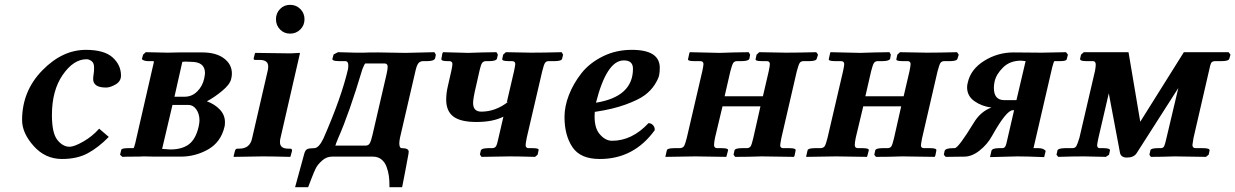

<svg xmlns="http://www.w3.org/2000/svg" viewBox="-20 -651 5134 798"><path d="M237.8 9.8Q168 9.8 119.9 -44.2Q71.8 -98.1 71.8 -151.9Q71.8 -272 155.3 -357.9Q238.8 -443.8 336.9 -443.8Q413.1 -443.8 448 -412.4Q482.9 -380.9 482.9 -336.9Q482.9 -313 460.4 -300Q438 -287.1 420.9 -287.1Q366.7 -287.1 367.2 -323.2Q367.2 -331.1 369.1 -342.5Q371.1 -354 371.1 -370.1Q371.1 -389.2 360.6 -397Q350.1 -404.8 339.8 -404.8Q285.6 -404.8 240.7 -339.8Q195.8 -274.9 195.8 -172.9Q195.8 -97.7 218.5 -69.3Q241.2 -41 269 -41Q288.1 -41 325.9 -62.5Q363.8 -84 392.1 -116.2L432.1 -82Q389.2 -38.1 345 -14.2Q300.8 9.8 237.8 9.8Z M705.1 -249H747.1Q777.8 -249 799.8 -271Q821.8 -293 828.6 -324.2Q831.5 -338.4 832 -347.2Q832 -394 774.9 -394Q768.1 -394 760.5 -394.5Q752.9 -395 751 -395Q749 -395 744.9 -394.5Q740.7 -394 737.8 -394ZM696.8 -214.8 653.8 -32.2Q677.7 -30.3 688 -29.8Q736.8 -29.8 765.4 -51.5Q793.9 -73.2 805.7 -125Q808.6 -138.2 809.1 -149.9Q809.1 -177.7 795.9 -196.3Q782.7 -214.8 763.7 -214.8ZM488.8 1 479 -7.8 483.9 -27.8Q484.9 -34.7 509.8 -35.2H534.7Q537.6 -37.1 542 -55.2L614.7 -372.1Q618.7 -387.2 619.1 -390.6Q619.6 -394 618.7 -397H594.7Q588.9 -397 582.8 -398.4Q576.7 -399.9 573.2 -402.3Q569.8 -404.8 569.8 -405.8L574.7 -423.8L585.9 -434.1L677.7 -432.1Q685.5 -432.1 700.7 -432.6Q715.8 -433.1 723.6 -433.1H820.8Q877.9 -433.1 910.9 -408.4Q943.8 -383.8 943.8 -345.2Q943.8 -335.4 940.9 -323.2Q936 -300.3 903.3 -273.2Q870.6 -246.1 839.8 -230Q873 -217.8 894 -195.3Q915 -172.9 915 -143.1Q915 -129.9 913.1 -124Q897.9 -60.1 845 -30Q792 0 731 0H625L577.6 -1Q564.5 0 533.2 0Q502 0 488.8 1Z M1027.8 -76.2 1092.8 -357.9Q1094.7 -363.8 1094.7 -375Q1094.7 -401.9 1059.6 -401.9H1040.5Q1032.7 -401.9 1034.7 -410.2L1039.6 -429.2L1041.5 -431.2Q1152.3 -429.2 1187.5 -429.2Q1187.5 -429.2 1225.6 -431.2L1226.6 -429.2L1145.5 -76.2Q1143.6 -70.3 1143.6 -60.1Q1143.6 -33.2 1177.7 -33.2H1186.5Q1194.3 -33.2 1193.8 -23.9L1187.5 -1L1185.5 1Q1110.4 -1 1071.8 -1Q1071.8 -1 952.6 1L950.7 -1L956.5 -23.9Q958.5 -32.7 966.8 -33.2H974.6Q1019 -33.2 1027.8 -76.2ZM1143.8 -528.6Q1127 -545.9 1127 -571Q1127 -596.2 1143.8 -613.5Q1160.6 -630.9 1185.8 -630.9Q1210.9 -630.9 1228.3 -613.5Q1245.6 -596.2 1245.6 -571Q1245.6 -545.9 1228.3 -528.6Q1210.9 -511.2 1185.8 -511.2Q1160.6 -511.2 1143.8 -528.6Z M1376.5 -54.2Q1375.5 -46.4 1372.6 -45.9H1499.5Q1511.7 -45.9 1517.1 -55.9Q1522.5 -65.9 1528.3 -90.8L1586.4 -341.8Q1591.3 -363.8 1591.3 -373Q1591.3 -387.2 1578.6 -387.2H1498.5Q1495.6 -387.2 1486.3 -363.8Q1431.2 -179.7 1385.7 -77.1Q1376.5 -55.2 1376.5 -54.2ZM1359.4 0Q1337.4 0 1319.1 16.1Q1300.8 32.2 1292.7 48.1Q1284.7 64 1273.7 93Q1262.7 122.1 1260.7 127H1206.5L1244.6 -12.2Q1248.5 -27.3 1257.1 -31.2Q1265.6 -35.2 1285.6 -35.2Q1304.7 -35.2 1323.7 -74.2Q1398.9 -245.1 1426.8 -365.2Q1426.8 -367.2 1427.2 -371.6Q1427.7 -376 1427.7 -378.9Q1427.7 -397 1414.6 -397H1387.7Q1379.9 -397 1373.8 -397.9Q1367.7 -398.9 1364.5 -400.9Q1361.3 -402.8 1361.3 -405.8L1366.7 -424.8L1384.8 -434.1Q1442.9 -432.1 1458.5 -432.1H1490.7Q1507.8 -433.1 1551.8 -433.1Q1563 -433.1 1582.8 -432.6Q1602.5 -432.1 1610.4 -432.1Q1628.4 -431.2 1665.5 -431.2L1785.6 -434.1L1791.5 -423.8L1788.6 -409.2Q1784.7 -397 1756.3 -397H1739.7Q1725.6 -397 1718.5 -387.5Q1711.4 -377.9 1706.5 -355L1642.6 -79.1Q1639.6 -64 1639.6 -55.2Q1639.6 -35.2 1650.4 -35.2Q1678.2 -35.2 1678.7 -21Q1678.7 -20 1678.2 -16.6Q1677.7 -13.2 1677.7 -11.2Q1673.8 10.7 1664.8 57.9Q1655.8 105 1651.4 127H1598.6V117.2Q1598.6 98.1 1596.2 80.1Q1593.8 62 1586.7 42.5Q1579.6 22.9 1565.2 11.5Q1550.8 0 1529.8 0Z M2116.2 -354Q2121.1 -377 2121.6 -384.8Q2121.6 -397 2107.4 -397H2092.3Q2079.1 -397 2072.8 -399.4Q2066.4 -401.9 2067.4 -405.8L2071.3 -423.8L2082.5 -434.1L2187.5 -432.1Q2238.3 -432.1 2314.5 -434.1L2320.3 -423.8L2316.4 -407.2Q2314.5 -397.5 2287.6 -397H2261.2Q2250 -397 2245.1 -389.4Q2240.2 -381.8 2233.4 -354L2169.4 -79.1Q2164.6 -54.2 2164.6 -47.9Q2164.6 -34.7 2178.2 -35.2H2194.3Q2208.5 -35.2 2214.4 -33Q2220.2 -30.8 2218.3 -25.9L2214.4 -7.8L2203.6 1Q2133.8 -1 2097.7 -1L1981.4 1L1974.6 -8.8L1978.5 -25.9Q1981.4 -34.7 2008.3 -35.2H2024.4Q2036.6 -35.2 2041.5 -43Q2046.4 -50.8 2052.2 -79.1L2072.3 -166Q2028.3 -144 1960.4 -144Q1894.5 -144 1864.5 -166.5Q1834.5 -189 1834.5 -236.8Q1834.5 -265.6 1842.3 -296.9L1855.5 -355Q1860.4 -377.9 1860.4 -384.8Q1860.4 -397 1846.7 -397H1838.4Q1825.2 -397 1819.3 -399.4Q1813.5 -401.9 1814.5 -405.8L1818.4 -428.2L1821.3 -434.1L1926.3 -431.2Q1943.4 -432.1 1984.9 -433.1Q2026.4 -434.1 2043.5 -434.1L2049.3 -423.8L2045.4 -407.2Q2042.5 -397.5 2015.6 -397H2000.5Q1989.3 -397 1983.9 -389.4Q1978.5 -381.8 1973.6 -359.9L1958.5 -293Q1946.3 -242.2 1946.3 -223.1Q1946.3 -187 1980.5 -187Q2040.5 -187 2093.3 -229L2086.4 -226.1Z M2610.8 -365.2Q2610.8 -400.4 2572.3 -399.9Q2501.5 -399.9 2457 -224.1Q2610.8 -249 2610.8 -365.2ZM2722.2 -369.1Q2722.2 -353 2719.7 -339.1Q2717.3 -325.2 2701.7 -300Q2686 -274.9 2659.7 -255.4Q2633.3 -235.8 2579.6 -216.3Q2525.9 -196.8 2452.1 -186Q2447.3 -124 2471.2 -95Q2495.1 -65.9 2523.9 -65.9Q2606.9 -65.9 2675.3 -139.2Q2686.5 -139.2 2694.3 -130.6Q2702.1 -122.1 2701.2 -109.9Q2614.3 10.3 2472.2 9.8Q2392.1 9.8 2359.1 -39.6Q2326.2 -88.9 2326.2 -165Q2326.2 -209 2344.7 -256.6Q2363.3 -304.2 2396.7 -346.7Q2430.2 -389.2 2485.1 -416.5Q2540 -443.8 2605 -443.8Q2722.2 -444.3 2722.2 -369.1Z M2898.9 -355Q2903.8 -377.9 2903.8 -384.8Q2903.8 -397 2889.6 -397H2864.7Q2836.9 -397 2839.8 -405.8L2844.7 -428.2L2846.7 -434.1L2970.7 -431.2Q2988.8 -432.1 3031.7 -433.1Q3074.7 -434.1 3091.8 -434.1L3097.7 -423.8L3094.7 -407.2Q3091.8 -397.5 3064.9 -397H3043.9Q3032.7 -397 3027.6 -389.4Q3022.5 -381.8 3015.6 -355L2991.7 -251H3150.9L3174.8 -354Q3179.7 -377 3179.7 -384.8Q3179.7 -397 3166.5 -397H3145.5Q3117.7 -397 3120.6 -405.8L3124.5 -423.8L3135.7 -434.1L3246.6 -432.1Q3298.3 -432.1 3372.6 -434.1L3379.9 -423.8L3374.5 -407.2Q3372.6 -397.5 3345.7 -397H3320.8Q3308.6 -397 3303.7 -389.4Q3298.8 -381.8 3291.5 -354L3227.5 -77.1Q3222.7 -52.2 3222.7 -46.9Q3222.7 -34.7 3236.8 -35.2H3262.7Q3289.6 -35.2 3286.6 -24.9L3282.7 -4.9L3279.8 1L3145.5 -1Q3129.4 0 3090.6 0.5Q3051.8 1 3035.6 1L3028.8 -7.8L3032.7 -25.9Q3034.7 -34.7 3061.5 -35.2H3082.5Q3094.7 -35.2 3099.6 -42.5Q3104.5 -49.8 3110.8 -77.1L3140.6 -209H2982.9L2951.7 -78.1Q2947.8 -59.1 2947.8 -47.9Q2947.8 -35.6 2960.9 -35.2H2980.5Q3008.3 -35.2 3005.9 -25.9L3000.5 -4.9L2998.5 1L2870.6 -1Q2853.5 -1 2808.1 0Q2762.7 1 2745.6 1L2746.6 -4.9L2751.5 -25.9Q2752.4 -34.7 2780.8 -35.2H2805.7Q2817.9 -36.1 2822.8 -43.5Q2827.6 -50.8 2834.5 -78.1Z M3483.9 -355Q3488.8 -377.9 3488.8 -384.8Q3488.8 -397 3474.6 -397H3449.7Q3421.9 -397 3424.8 -405.8L3429.7 -428.2L3431.6 -434.1L3555.7 -431.2Q3573.7 -432.1 3616.7 -433.1Q3659.7 -434.1 3676.8 -434.1L3682.6 -423.8L3679.7 -407.2Q3676.8 -397.5 3649.9 -397H3628.9Q3617.7 -397 3612.5 -389.4Q3607.4 -381.8 3600.6 -355L3576.7 -251H3735.8L3759.8 -354Q3764.6 -377 3764.6 -384.8Q3764.6 -397 3751.5 -397H3730.5Q3702.6 -397 3705.6 -405.8L3709.5 -423.8L3720.7 -434.1L3831.5 -432.1Q3883.3 -432.1 3957.5 -434.1L3964.8 -423.8L3959.5 -407.2Q3957.5 -397.5 3930.7 -397H3905.8Q3893.6 -397 3888.7 -389.4Q3883.8 -381.8 3876.5 -354L3812.5 -77.1Q3807.6 -52.2 3807.6 -46.9Q3807.6 -34.7 3821.8 -35.2H3847.7Q3874.5 -35.2 3871.6 -24.9L3867.7 -4.9L3864.7 1L3730.5 -1Q3714.4 0 3675.5 0.5Q3636.7 1 3620.6 1L3613.8 -7.8L3617.7 -25.9Q3619.6 -34.7 3646.5 -35.2H3667.5Q3679.7 -35.2 3684.6 -42.5Q3689.5 -49.8 3695.8 -77.1L3725.6 -209H3567.9L3536.6 -78.1Q3532.7 -59.1 3532.7 -47.9Q3532.7 -35.6 3545.9 -35.2H3565.4Q3593.3 -35.2 3590.8 -25.9L3585.4 -4.9L3583.5 1L3455.6 -1Q3438.5 -1 3393.1 0Q3347.7 1 3330.6 1L3331.5 -4.9L3336.4 -25.9Q3337.4 -34.7 3365.7 -35.2H3390.6Q3402.8 -36.1 3407.7 -43.5Q3412.6 -50.8 3419.4 -78.1Z M4204.6 -234.9 4242.7 -397Q4226.6 -398.9 4223.6 -398.9Q4177.7 -398.9 4149.2 -370.8Q4120.6 -342.8 4113.8 -312Q4110.8 -298.8 4110.8 -286.1Q4110.8 -235.4 4152.8 -234.9ZM4026.9 -140.1Q4054.7 -187 4100.6 -204.1Q4060.5 -209 4030 -230.5Q3999.5 -252 3999.5 -288.1Q3999.5 -297.9 4002.4 -308.1Q4014.6 -363.3 4070.6 -398.2Q4126.5 -433.1 4192.4 -433.1L4309.6 -432.1Q4324.7 -432.1 4360.6 -433.1Q4396.5 -434.1 4410.6 -434.1L4418.5 -423.8L4413.6 -404.8Q4411.6 -397 4387.7 -397H4362.8Q4359.9 -397 4353.5 -372.1L4285.6 -79.1L4275.4 -35.2H4296.4Q4307.6 -35.2 4314.7 -32Q4321.8 -28.8 4324.2 -25.9Q4326.7 -22.9 4325.7 -22L4319.8 2Q4244.6 -1 4208.5 -1L4094.7 2L4100.6 -23.9Q4103.5 -35.2 4131.8 -35.2H4145.5Q4154.3 -35.2 4158.4 -42.5Q4162.6 -49.8 4168.5 -79.1L4194.8 -192.9H4189.5Q4162.6 -192.9 4102.5 -85Q4083.5 -50.8 4051.5 -25.4Q4019.5 0 3987.8 0L3910.6 1L3902.8 -7.8L3905.8 -22.9Q3908.7 -35.2 3940.4 -35.2H3947.8Q3962.9 -35.2 4026.9 -140.1Z M4484.4 -434.1H4670.4L4719.2 -145Q4831.1 -323.2 4900.4 -434.1H5086.4L5094.2 -423.8L5089.4 -407.2Q5087.4 -397.5 5060.1 -397H5032.2Q5019 -397 5014.6 -390.4Q5010.3 -383.8 5005.4 -358.9L4940.4 -77.1Q4936.5 -53.2 4936 -48.8Q4936 -34.7 4951.2 -35.2H4981.4Q5009.3 -35.2 5007.3 -24.9L5003.4 -7.8L4992.2 1L4862.3 -1Q4806.2 1 4763.2 1L4757.3 -7.8L4761.2 -25.9Q4762.2 -34.7 4790 -35.2H4803.2Q4814.5 -35.2 4818.4 -43Q4822.3 -50.8 4828.1 -77.1L4877.4 -285.2L4704.1 -14.2Q4691.9 3.9 4664.1 3.9Q4640.1 3.9 4635.3 -14.2L4588.4 -263.2L4545.4 -78.1Q4540.5 -55.2 4540 -47.9Q4540 -34.7 4551.3 -35.2H4568.4Q4581.5 -35.2 4587.9 -32.5Q4594.2 -29.8 4593.3 -25.9L4589.4 -7.8L4576.2 1L4485.4 -1Q4438.5 -1 4378.4 1L4371.1 -7.8L4375 -25.9Q4377.9 -34.7 4406.2 -35.2H4436Q4448.2 -35.2 4453.1 -43Q4458 -50.8 4466.3 -78.1L4531.2 -356.9Q4534.2 -374 4534.2 -381.8Q4534.2 -397 4522.5 -397H4493.2Q4467.3 -397 4469.2 -407.2L4473.1 -423.8Z"/></svg>

Font: Linux Libertine O
Style: Semibold Italic
Weight: 600
Italic angle: -11.5°
Designer: Philipp H. Poll
Foundry: Philipp H. Poll
Version: Version 5.1.2